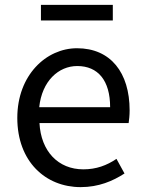

<svg xmlns="http://www.w3.org/2000/svg" viewBox="-20 -755 594 788"><path d="M311 13C385 13 443 -12 491 -43L458 -103C418 -76 375 -60 322 -60C219 -60 148 -134 142 -250H508C510 -263 512 -282 512 -302C512 -457 434 -557 296 -557C170 -557 51 -447 51 -271C51 -92 167 13 311 13ZM141 -315C152 -422 220 -484 297 -484C382 -484 432 -425 432 -315ZM148 -671H443V-735H148Z"/></svg>

Font: Noto Sans Mono CJK JP Regular
Style: Regular
Weight: 400
Designer: Ryoko NISHIZUKA (kana & ideographs); Paul D. Hunt (Latin, Greek & Cyrillic); Wenlong ZHANG (bopomofo); Sandoll Communica
Foundry: Adobe Systems Incorporated
Version: Version 1.004;PS 1.004;hotconv 1.0.82;makeotf.lib2.5.63406